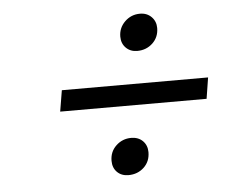

<svg xmlns="http://www.w3.org/2000/svg" viewBox="-41 -611 682 562"><g transform="rotate(-5 300.0 -330.0)"><path d="M372.1 -456.1Q352.1 -456.1 339.1 -469Q326.2 -481.9 326.2 -502Q326.2 -527.8 344.7 -545.9Q363.3 -564 389.2 -564Q409.7 -564 422.9 -550.8Q436 -537.6 436 -518.1Q436 -491.2 417.5 -473.6Q398.9 -456.1 372.1 -456.1ZM131.8 -298.8 142.1 -360.8H571.8L562 -298.8ZM314.9 -96.2Q294.4 -96.2 281.7 -108.9Q269 -121.6 269 -142.1Q269 -168.9 287.6 -186.5Q306.2 -204.1 332 -204.1Q353 -204.1 366 -191.2Q378.9 -178.2 378.9 -158.2Q378.9 -130.9 360.4 -113.5Q341.8 -96.2 314.9 -96.2Z"/></g></svg>

Font: Office Code Pro D Italic
Style: Regular
Weight: 400
Italic angle: -9°
Designer: Nathan Rutzky & Paul D. Hunt
Foundry: Adobe Systems Incorporated
Version: Version 1.004;PS 001.004;hotconv 1.0.70;makeotf.lib2.5.58329